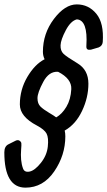

<svg xmlns="http://www.w3.org/2000/svg" viewBox="-35 -778 493 882"><path d="M262.2 -178.2Q265.1 -166 265.1 -151.9Q265.1 -64.9 214.1 9.5Q163.1 84 82 84Q-15.1 84 -15.1 -78.1Q-15.1 -106 3.9 -115.2L33.2 -129.9Q45.9 -137.2 54 -132.1Q62 -127 63 -120.4Q64 -113.8 62 -90.3Q60.1 -66.9 62 -44.4Q64 -22 71 -3.4Q78.1 15.1 101.6 10Q125 4.9 152.6 -29.5Q180.2 -64 184.6 -104.5Q189 -145 179 -164.1Q168.9 -183.1 134.8 -201.2Q56.2 -242.2 56.2 -297.9Q56.2 -366.2 90.6 -424.6Q125 -482.9 169.9 -505.9Q162.1 -522 162.1 -540Q162.1 -624 212.6 -690.9Q263.2 -757.8 317.6 -757.8Q372.1 -757.8 407.5 -714.8Q442.9 -671.9 437 -585Q435.1 -566.9 418 -560.1L382.8 -549.8Q372.1 -547.9 366.5 -551.5Q360.8 -555.2 361.8 -567.9Q369.1 -686 317.9 -689Q290 -682.1 267.1 -638.7Q244.1 -595.2 243.2 -570.1Q242.2 -544.9 256.6 -531Q271 -517.1 321 -487.1Q371.1 -457 371.1 -393.6Q371.1 -330.1 342 -268.6Q313 -207 262.2 -178.2ZM231.9 -448.2Q189.9 -451.2 163.6 -401.6Q137.2 -352.1 137.2 -326.9Q137.2 -301.8 151.1 -288.3Q165 -274.9 189.5 -260.5Q213.9 -246.1 223.1 -238.8Q250 -253.9 270 -287.4Q290 -320.8 292.5 -368.4Q294.9 -416 231.9 -448.2Z"/></svg>

Font: Allan
Style: Regular
Weight: 400
Designer: Anton Koovit
Foundry: Anton Koovit
Version: Version 1.002